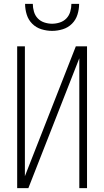

<svg xmlns="http://www.w3.org/2000/svg" viewBox="-20 -975 540 995"><path d="M69 0V-735H109V-62L373 -735H431V0H391V-673L127 0ZM250 -815Q222 -815 194.5 -823.5Q167 -832 147 -852Q127 -872 118.5 -899.5Q110 -927 110 -955H150Q150 -935 156 -914.5Q162 -894 176 -879.5Q190 -865 210 -858.5Q230 -852 250 -852Q270 -852 290 -858.5Q310 -865 324 -879.5Q338 -894 344 -914.5Q350 -935 350 -955H390Q390 -927 381.5 -899.5Q373 -872 353 -852Q333 -832 305.5 -823.5Q278 -815 250 -815Z"/></svg>

Font: Iosevka SS18 Extralight
Style: Regular
Weight: 200
Monospace: yes
Designer: Belleve Invis
Foundry: Belleve Invis
Version: Version 25.1.1; ttfautohint (v1.8.4)